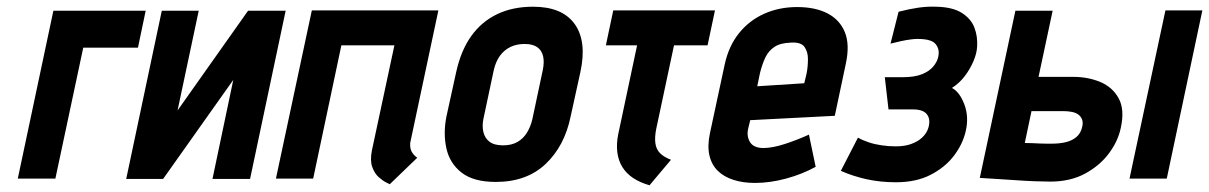

<svg xmlns="http://www.w3.org/2000/svg" viewBox="-20 -532 3602 572"><path d="M139 -500 33 0H145L228 -390H391L414 -500Z M572 -500H462L356 1H466L675 -294L613 1H725L831 -500H719L509 -203Z M1202 -106 1286 -501H909L802 0H913L997 -397H1155L1088 -84Q1082 -54 1089 -34.5Q1096 -15 1108.5 -4Q1121 7 1131.5 12Q1142 17 1141 17L1223 -62Q1212 -70 1206.5 -80Q1201 -90 1202 -106Z M1680 -185 1709 -317Q1729 -409 1692 -460.5Q1655 -512 1568 -512Q1507 -512 1460.5 -489.5Q1414 -467 1383.5 -424Q1353 -381 1339 -317L1310 -185Q1300 -134 1310 -89.5Q1320 -45 1355.5 -17.5Q1391 10 1457 10Q1549 10 1605.5 -43.5Q1662 -97 1680 -185ZM1597 -323 1566 -177Q1561 -155 1550 -137Q1539 -119 1521.5 -109Q1504 -99 1479 -99Q1452 -99 1438 -110Q1424 -121 1420 -139Q1416 -157 1420 -177L1451 -323Q1457 -349 1469.5 -366Q1482 -383 1500.5 -392Q1519 -401 1543 -401Q1567 -401 1580.5 -391.5Q1594 -382 1598 -364.5Q1602 -347 1597 -323Z M1935 -148 1988 -397H2088L2110 -501H1807L1785 -397H1878L1822 -133Q1816 -104 1819 -79Q1822 -54 1834 -34.5Q1846 -15 1866.5 -1.5Q1887 12 1915 20L1979 -56Q1958 -64 1946.5 -75.5Q1935 -87 1932.5 -105Q1930 -123 1935 -148Z M2209 -149 2215 -174 2467 -187 2500 -343Q2512 -399 2497 -436Q2482 -473 2445.5 -492Q2409 -511 2355 -511Q2301 -511 2256.5 -491Q2212 -471 2181.5 -433Q2151 -395 2139 -340L2095 -135Q2087 -97 2093.5 -69Q2100 -41 2118.5 -23Q2137 -5 2165.5 4Q2194 13 2229 13Q2274 13 2322 0Q2370 -13 2410 -35L2390 -131Q2355 -115 2318 -103Q2281 -91 2254 -91Q2241 -91 2231 -95Q2221 -99 2215.5 -107Q2210 -115 2208 -125.5Q2206 -136 2209 -149ZM2383 -313 2376 -284 2236 -275 2244 -314Q2251 -342 2260.5 -361.5Q2270 -381 2287.5 -392.5Q2305 -404 2336 -405Q2366 -407 2376.5 -392.5Q2387 -378 2387 -356Q2387 -334 2383 -313Z M2633 -402Q2649 -406 2664.5 -409.5Q2680 -413 2697 -415Q2714 -417 2733 -415Q2744 -414 2753 -410.5Q2762 -407 2767.5 -400.5Q2773 -394 2775.5 -384.5Q2778 -375 2775 -362Q2772 -348 2760.5 -334Q2749 -320 2727 -311Q2705 -302 2669 -302H2616L2627 -206H2701Q2716 -206 2726.5 -202Q2737 -198 2742.5 -190Q2748 -182 2748.5 -171.5Q2749 -161 2745 -149Q2740 -134 2727 -122Q2714 -110 2694.5 -103Q2675 -96 2649 -96Q2628 -96 2607 -99Q2586 -102 2568 -108Q2550 -114 2536 -122L2485 -23Q2521 -7 2562 2Q2603 11 2649 11Q2709 11 2752 -11Q2795 -33 2821.5 -67.5Q2848 -102 2857 -141Q2867 -184 2853 -221Q2839 -258 2816 -270Q2838 -284 2854 -305Q2870 -326 2880 -349.5Q2890 -373 2891 -393Q2893 -423 2883 -449.5Q2873 -476 2845.5 -493.5Q2818 -511 2769 -512Q2742 -513 2715 -509Q2688 -505 2657 -497Z M3345 0H3456L3562 -501H3452ZM3177 -303H3074L3116 -500H3005L2899 -2Q2899 -2 2914.5 -1Q2930 0 2955 1.5Q2980 3 3008.5 5Q3037 7 3063.5 8Q3090 9 3109 9Q3169 9 3213 -15Q3257 -39 3284 -75.5Q3311 -112 3319 -151Q3331 -205 3313 -238.5Q3295 -272 3258.5 -287.5Q3222 -303 3177 -303ZM3114 -104Q3107 -104 3097.5 -104Q3088 -104 3077.5 -104.5Q3067 -105 3055.5 -105.5Q3044 -106 3033 -106L3053 -201H3147Q3162 -201 3174 -198.5Q3186 -196 3193.5 -190Q3201 -184 3204 -175Q3207 -166 3204 -154Q3200 -135 3187 -124Q3174 -113 3155.5 -108.5Q3137 -104 3114 -104Z"/></svg>

Font: Advent Pro
Style: Bold Italic
Weight: 700
Italic angle: -12°
Designer: VivaRado, Andreas Kalpakidis
Foundry: VivaRado, Andreas Kalpakidis
Version: Version 3.000